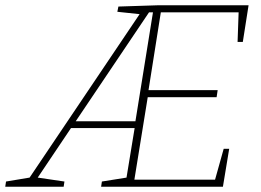

<svg xmlns="http://www.w3.org/2000/svg" viewBox="-55 -713 995 733"><path d="M397 -688 552 -693H894L872 -553H852L856 -666H559L512 -369H776L772 -342H509L458 -27H766L799 -145H820L796 0H331L334 -20L428 -35L459 -224H216L89 -35L191 -20L188 0H-35L-32 -20L58 -35L478 -659L393 -668ZM514 -666 234 -250H462L529 -666Z"/></svg>

Font: Bitter Pro ExtraLight
Style: Italic
Weight: 275
Italic angle: -9°
Designer: Sol Matas, and Bitter project Authors
Foundry: Sol Matas
Version: Version 1.010